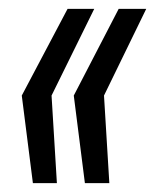

<svg xmlns="http://www.w3.org/2000/svg" viewBox="-20 -530 349 432"><path d="M54 -118 29 -315 132 -510H192L96 -315L108 -118ZM171 -118 146 -315 247 -510H309L214 -315L226 -118Z"/></svg>

Font: Saira Ultra Condensed Medium
Style: Italic
Weight: 500
Width: 1
Italic angle: -12°
Designer: Hector Gatti with collaboration of the Omnibus-Type team
Foundry: Omnibus-Type
Version: Version 1.001; ttfautohint (v1.8)